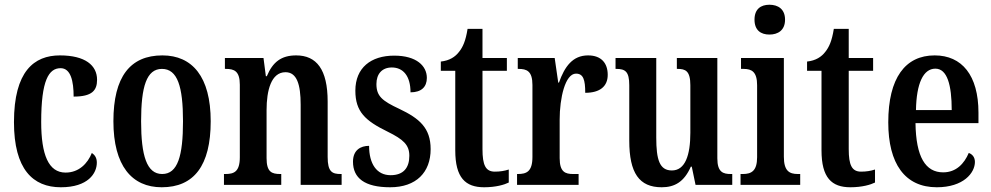

<svg xmlns="http://www.w3.org/2000/svg" viewBox="-20 -781 4188 811"><path d="M237 10C352 10 389 -49 389 -94C389 -114 381 -126 368 -135C350 -90 313 -52 257 -52C185 -52 154 -127 154 -266C154 -442 186 -493 236 -493C279 -493 291 -438 291 -373C369 -373 390 -399 390 -444C390 -505 340 -547 233 -547C124 -547 39 -480 39 -265C39 -66 119 10 237 10Z M663 10C799 10 870 -81 870 -269C870 -457 792 -547 666 -547C530 -547 459 -457 459 -269C459 -81 537 10 663 10ZM665 -46C600 -46 576 -123 576 -269C576 -415 599 -490 664 -490C730 -490 753 -415 753 -269C753 -123 731 -46 665 -46Z M926 0H1168V-46H1164C1128 -46 1106 -54 1106 -113V-316C1106 -398 1125 -476 1186 -476C1234 -476 1250 -424 1250 -339V0H1423V-46H1419C1383 -46 1364 -55 1364 -118V-352C1364 -488 1317 -547 1231 -547C1168 -547 1132 -519 1107 -459H1103L1093 -536H930V-490H934C969 -490 993 -481 993 -423V-117C993 -55 968 -46 932 -46H926Z M1628 10C1738 10 1799 -53 1799 -151C1799 -241 1751 -281 1667 -321C1594 -355 1570 -375 1570 -426C1570 -469 1594 -496 1635 -496C1683 -496 1714 -460 1714 -391C1760 -391 1783 -414 1783 -452C1783 -502 1740 -546 1645 -546C1547 -546 1481 -495 1481 -398C1481 -309 1523 -271 1617 -225C1684 -192 1709 -169 1709 -123C1709 -73 1685 -41 1630 -41C1571 -41 1539 -89 1539 -165C1503 -165 1471 -147 1471 -98C1471 -29 1520 10 1628 10Z M2025 10C2075 10 2111 -1 2129 -10V-65C2111 -59 2092 -56 2070 -56C2031 -56 2018 -84 2018 -151V-482H2121V-536H2018V-659H1955C1947 -608 1935 -582 1919 -562C1903 -541 1879 -525 1842 -521V-482H1903V-146C1903 -30 1946 10 2025 10Z M2164 0H2424V-46H2401C2368 -46 2344 -54 2344 -113V-276C2344 -366 2367 -470 2413 -470C2444 -470 2452 -444 2452 -389C2514 -389 2547 -416 2547 -465C2547 -513 2521 -547 2464 -547C2399 -547 2365 -500 2341 -432H2338L2323 -536H2167V-490H2170C2205 -490 2229 -481 2229 -422V-118C2229 -55 2203 -46 2167 -46H2164Z M2775 10C2830 10 2870 -13 2898 -77H2902L2918 0H3073V-46H3067C3035 -46 3010 -53 3010 -112V-536H2839V-490H2842C2875 -490 2896 -482 2896 -421V-220C2896 -125 2874 -61 2818 -61C2766 -61 2752 -106 2752 -200V-536H2580V-490H2583C2621 -490 2638 -479 2638 -421V-187C2638 -50 2680 10 2775 10Z M3230 -635C3266 -635 3296 -653 3296 -698C3296 -743 3266 -761 3230 -761C3194 -761 3167 -743 3167 -698C3167 -653 3194 -635 3230 -635ZM3108 0H3360V-46H3350C3314 -46 3291 -59 3291 -119V-536H3110V-490H3121C3156 -490 3178 -477 3178 -421V-117C3178 -59 3154 -46 3118 -46H3108Z M3572 10C3622 10 3658 -1 3676 -10V-65C3658 -59 3639 -56 3617 -56C3578 -56 3565 -84 3565 -151V-482H3668V-536H3565V-659H3502C3494 -608 3482 -582 3466 -562C3450 -541 3426 -525 3389 -521V-482H3450V-146C3450 -30 3493 10 3572 10Z M3937 10C4050 10 4098 -51 4098 -97C4098 -118 4086 -130 4072 -135C4053 -90 4019 -53 3964 -53C3889 -53 3849 -118 3847 -261H4113V-305C4113 -463 4043 -547 3928 -547C3804 -547 3732 -452 3732 -264C3732 -90 3802 10 3937 10ZM4000 -316H3849C3851 -429 3880 -491 3931 -491C3981 -491 4000 -422 4000 -316Z"/></svg>

Font: Noto Serif Sinhala ExtraCondensed SemiBold
Style: Regular
Weight: 600
Width: 2
Designer: Jelle Bosma - Monotype Design Team
Foundry: Monotype Imaging Inc.
Version: Version 2.007